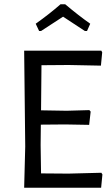

<svg xmlns="http://www.w3.org/2000/svg" viewBox="-20 -878 522 898"><path d="M163 -733 147 -767Q213 -814 263 -858H285Q348 -805 402 -767L387 -733H377Q360 -744 326 -766.5Q292 -789 275 -800Q243 -779 172 -733ZM454 -70 459 -62 453 0H93L98 -193L93 -641H454L458 -633L452 -571L301 -574L174 -573L172 -362L292 -360L398 -363L404 -356L397 -294L285 -296L171 -295L170 -200L172 -67L300 -66Z"/></svg>

Font: Alegreya Sans SC
Style: Regular
Weight: 400
Designer: Juan Pablo del Peral
Foundry: Huerta Tipografica
Version: Version 2.007